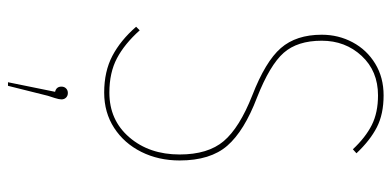

<svg xmlns="http://www.w3.org/2000/svg" viewBox="-270 -461 981 481"><g transform="rotate(90 220.5 -220.5)"><path d="M364 -623 354 -614Q324 -646 293 -661.5Q262 -677 219 -677Q158 -677 120 -636Q82 -595 82 -536Q82 -475 112.5 -440.5Q143 -406 224 -374Q308 -342 345 -299.5Q382 -257 382 -180Q382 -127 360.5 -84Q339 -41 300.5 -16Q262 9 212 9Q159 9 120 -11.5Q81 -32 47 -71L56 -80Q90 -42 126 -23Q162 -4 212 -4Q281 -4 324 -54Q367 -104 367 -180Q367 -251 333.5 -290.5Q300 -330 219 -362Q134 -395 100.5 -433.5Q67 -472 67 -536Q67 -578 86 -613.5Q105 -649 139.5 -670Q174 -691 219 -691Q266 -691 299 -674Q332 -657 364 -623ZM229 116Q229 122 225.5 133Q222 144 220 150L195 250H186L210 132Q197 129 197 116Q197 109 201.5 104.5Q206 100 213 100Q220 100 224.5 104.5Q229 109 229 116Z"/></g></svg>

Font: Fira Sans Compressed Hair
Style: Regular
Weight: 100
Width: 1
Designer: bBox Type GmbH & Carrois Corporate GbR & Edenspiekermann AG
Foundry: bBox Type GmbH & Carrois Corporate GbR & Edenspiekermann AG
Version: Version 4.301